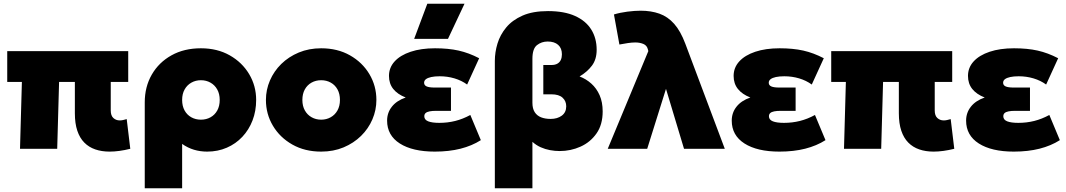

<svg xmlns="http://www.w3.org/2000/svg" viewBox="-20 -792 5674 1022"><path d="M563.5 15Q521 15 487 3.2Q453 -8.5 428.8 -33Q404.5 -57.5 391.5 -96.2Q378.5 -135 378.5 -189V-356H294.5L284.5 0H86.5L96.5 -356H18.5V-520H662.5V-356H569.5V-204Q569.5 -176.5 583.5 -163.8Q597.5 -151 617.5 -151Q626 -151 635 -153Q644 -155 654.5 -158L673.5 0Q643.5 7.5 616 11.2Q588.5 15 563.5 15Z M750.5 210V-247Q750.5 -330 788 -395Q825.5 -460 892.8 -497.5Q960 -535 1049.5 -535Q1136.5 -535 1202.8 -497.5Q1269 -460 1306.2 -397.5Q1343.5 -335 1343.5 -260Q1343.5 -201 1324.2 -151Q1305 -101 1270 -63.8Q1235 -26.5 1187.2 -5.8Q1139.5 15 1082.5 15Q1046 15 1012.5 5Q979 -5 949.5 -26V210ZM1049.5 -155Q1078 -155 1100.8 -167.8Q1123.5 -180.5 1136.5 -204Q1149.5 -227.5 1149.5 -260Q1149.5 -292.5 1136.2 -316Q1123 -339.5 1100.2 -352.2Q1077.5 -365 1049.5 -365Q1021.5 -365 998.8 -352.2Q976 -339.5 962.8 -316Q949.5 -292.5 949.5 -260Q949.5 -227.5 962.5 -204Q975.5 -180.5 998.2 -167.8Q1021 -155 1049.5 -155Z M1689.5 15Q1602.5 15 1536.2 -22.5Q1470 -60 1432.8 -122.5Q1395.5 -185 1395.5 -260Q1395.5 -314 1416.8 -363.5Q1438 -413 1477.2 -451.5Q1516.5 -490 1570.5 -512.5Q1624.5 -535 1689.5 -535Q1776.5 -535 1842.8 -497.5Q1909 -460 1946.2 -397.5Q1983.5 -335 1983.5 -260Q1983.5 -206 1962.2 -156.5Q1941 -107 1901.8 -68.5Q1862.5 -30 1808.8 -7.5Q1755 15 1689.5 15ZM1689.5 -155Q1717.5 -155 1740.2 -167.8Q1763 -180.5 1776.2 -204Q1789.5 -227.5 1789.5 -260Q1789.5 -292.5 1776.5 -316Q1763.5 -339.5 1740.8 -352.2Q1718 -365 1689.5 -365Q1661 -365 1638.2 -352.2Q1615.5 -339.5 1602.5 -316Q1589.5 -292.5 1589.5 -260Q1589.5 -227.5 1602.8 -204Q1616 -180.5 1638.8 -167.8Q1661.5 -155 1689.5 -155Z M2294.5 15Q2176 15 2108.2 -28.2Q2040.5 -71.5 2040.5 -150Q2040.5 -192 2066 -224.2Q2091.5 -256.5 2139.5 -273Q2096 -290 2073.2 -318.5Q2050.5 -347 2050.5 -388Q2050.5 -432 2080.5 -465Q2110.5 -498 2165.8 -516.5Q2221 -535 2295.5 -535Q2366.5 -535 2421.2 -522.8Q2476 -510.5 2530.5 -482L2466.5 -342Q2437 -363.5 2399.2 -374.8Q2361.5 -386 2320.5 -386Q2294 -386 2275.5 -382Q2257 -378 2247.2 -370.5Q2237.5 -363 2237.5 -351.5Q2237.5 -338 2251 -332Q2264.5 -326 2293.5 -326H2380.5V-202H2301.5Q2280.5 -202 2266.5 -199.2Q2252.5 -196.5 2245.5 -190.2Q2238.5 -184 2238.5 -173Q2238.5 -154.5 2259.2 -146.2Q2280 -138 2318.5 -138Q2362.5 -138 2403.2 -148.2Q2444 -158.5 2483.5 -180L2539.5 -46Q2492.5 -16 2431.5 -0.5Q2370.5 15 2294.5 15ZM2184.5 -585 2254.5 -772H2452.5L2364.5 -585Z M2614 210V-468Q2614 -513.5 2628 -560Q2642 -606.5 2674.5 -645.8Q2707 -685 2761.5 -709Q2816 -733 2897 -733Q2983.5 -733 3041 -707Q3098.5 -681 3127.2 -634.8Q3156 -588.5 3156 -527Q3156 -476 3130.8 -442.5Q3105.5 -409 3065 -385Q3099.5 -372 3127.5 -347Q3155.5 -322 3171.8 -285Q3188 -248 3188 -199Q3188 -128.5 3155.2 -81.8Q3122.5 -35 3070.2 -11.5Q3018 12 2959 12Q2933.5 12 2907.8 7.2Q2882 2.5 2858 -8.2Q2834 -19 2814 -37V210ZM2911 -159Q2947 -159 2970.5 -176.5Q2994 -194 2994 -226Q2994 -254 2974.5 -272Q2955 -290 2915 -290H2872V-446H2915Q2934.5 -446 2947 -453.2Q2959.5 -460.5 2965.2 -473.2Q2971 -486 2971 -503Q2971 -535.5 2951 -553.2Q2931 -571 2895 -571Q2863 -571 2838.5 -552Q2814 -533 2814 -479V-245Q2814 -214 2826.2 -195Q2838.5 -176 2860.2 -167.5Q2882 -159 2911 -159Z M3215 0 3431 -520 3429 -528Q3424 -550 3404.8 -558Q3385.5 -566 3362 -566Q3344 -566 3322.5 -562.8Q3301 -559.5 3277 -555L3248 -715Q3280.5 -725 3319.5 -730Q3358.5 -735 3390 -735Q3446 -735 3490.2 -719.2Q3534.5 -703.5 3568.5 -665.2Q3602.5 -627 3628 -559L3838 0H3621L3525 -319L3425 0Z M4129 15Q4010.5 15 3942.8 -28.2Q3875 -71.5 3875 -150Q3875 -192 3900.5 -224.2Q3926 -256.5 3974 -273Q3930.5 -290 3907.8 -318.5Q3885 -347 3885 -388Q3885 -432 3915 -465Q3945 -498 4000.2 -516.5Q4055.5 -535 4130 -535Q4201 -535 4255.8 -522.8Q4310.5 -510.5 4365 -482L4301 -342Q4271.5 -363.5 4233.8 -374.8Q4196 -386 4155 -386Q4128.5 -386 4110 -382Q4091.5 -378 4081.8 -370.5Q4072 -363 4072 -351.5Q4072 -338 4085.5 -332Q4099 -326 4128 -326H4215V-202H4136Q4115 -202 4101 -199.2Q4087 -196.5 4080 -190.2Q4073 -184 4073 -173Q4073 -154.5 4093.8 -146.2Q4114.5 -138 4153 -138Q4197 -138 4237.8 -148.2Q4278.5 -158.5 4318 -180L4374 -46Q4327 -16 4266 -0.5Q4205 15 4129 15Z M4949.5 15Q4907 15 4873 3.2Q4839 -8.5 4814.8 -33Q4790.5 -57.5 4777.5 -96.2Q4764.5 -135 4764.5 -189V-356H4680.5L4670.5 0H4472.5L4482.5 -356H4404.5V-520H5048.5V-356H4955.5V-204Q4955.5 -176.5 4969.5 -163.8Q4983.5 -151 5003.5 -151Q5012 -151 5021 -153Q5030 -155 5040.5 -158L5059.5 0Q5029.5 7.5 5002 11.2Q4974.5 15 4949.5 15Z M5376.5 15Q5258 15 5190.2 -28.2Q5122.5 -71.5 5122.5 -150Q5122.5 -192 5148 -224.2Q5173.5 -256.5 5221.5 -273Q5178 -290 5155.2 -318.5Q5132.5 -347 5132.5 -388Q5132.5 -432 5162.5 -465Q5192.5 -498 5247.8 -516.5Q5303 -535 5377.5 -535Q5448.5 -535 5503.2 -522.8Q5558 -510.5 5612.5 -482L5548.5 -342Q5519 -363.5 5481.2 -374.8Q5443.5 -386 5402.5 -386Q5376 -386 5357.5 -382Q5339 -378 5329.2 -370.5Q5319.5 -363 5319.5 -351.5Q5319.5 -338 5333 -332Q5346.5 -326 5375.5 -326H5462.5V-202H5383.5Q5362.5 -202 5348.5 -199.2Q5334.5 -196.5 5327.5 -190.2Q5320.5 -184 5320.5 -173Q5320.5 -154.5 5341.2 -146.2Q5362 -138 5400.5 -138Q5444.5 -138 5485.2 -148.2Q5526 -158.5 5565.5 -180L5621.5 -46Q5574.5 -16 5513.5 -0.5Q5452.5 15 5376.5 15Z"/></svg>

Font: Geologica Black
Style: Regular
Weight: 900
Designer: Sindre Bremnes, Frode Helland
Foundry: Monokrom Skriftforlag AS
Version: Version 1.010;gftools[0.9.28]